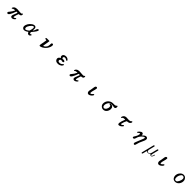

<svg xmlns="http://www.w3.org/2000/svg" viewBox="1396 -4514 8719 8719"><g transform="rotate(45 5755.5 -154.5)"><path d="M743 -436Q764 -467 783 -429Q795 -388 768 -345Q760 -331 740 -322Q703 -306 659 -304Q643 -304 635 -284Q579 -133 572 -64Q572 -44 574 -42Q580 -32 590 -33Q621 -35 670 -72Q692 -93 709 -81Q720 -68 717 -60Q708 -25 646 20Q595 53 539 50Q519 48 498 31Q473 8 472 -10Q466 -44 484 -94Q526 -186 561 -292Q566 -308 546 -311Q526 -314 507 -314Q491 -316 485 -299Q458 -220 424 -144Q388 -61 362 -24Q326 32 290 40Q269 46 248 34Q225 18 224 -4Q222 -34 272 -84Q359 -182 407 -298Q413 -314 393 -313Q347 -309 313 -298Q290 -293 274 -276Q255 -253 237 -262Q221 -274 227 -293Q236 -334 283 -374Q315 -401 363 -409Q385 -414 443 -418Q507 -420 621 -405Q679 -399 719 -410Q738 -419 743 -436Z M1500 -449Q1546 -453 1566 -445Q1588 -436 1605 -415Q1624 -381 1626 -338Q1628 -288 1621 -234Q1620 -218 1635 -238Q1681 -297 1696 -358Q1701 -378 1710 -398Q1739 -455 1780 -445Q1810 -437 1809 -404Q1799 -350 1715 -244Q1670 -185 1629 -139Q1613 -122 1614 -103Q1615 -73 1634 -45Q1647 -29 1667 -39L1692 -52Q1712 -62 1722 -52Q1737 -42 1730 -22Q1722 0 1698 21Q1653 59 1610 48Q1564 41 1543 -10L1535 -33Q1531 -49 1514 -36Q1399 52 1299 41Q1255 32 1222 -13Q1198 -54 1201 -102Q1207 -174 1258 -262Q1310 -346 1400 -408Q1449 -441 1500 -449ZM1525 -387Q1485 -385 1435 -339Q1361 -268 1319 -175Q1298 -122 1304 -81Q1308 -58 1325 -41Q1344 -21 1366 -24Q1424 -36 1512 -109Q1528 -123 1529 -143Q1532 -172 1543 -202Q1550 -214 1553 -242Q1564 -302 1560 -342Q1558 -352 1554 -362Q1548 -382 1525 -387Z M2651 -429Q2682 -454 2719 -432Q2731 -425 2736 -404Q2745 -356 2721 -281Q2698 -213 2648 -141Q2578 -51 2491 0Q2448 27 2411 37Q2367 50 2342 46Q2322 38 2315 17Q2315 -5 2320 -31L2373 -331Q2374 -336 2373 -344Q2371 -353 2351 -357Q2328 -360 2296 -359Q2276 -359 2282 -379L2292 -407Q2299 -427 2319 -427H2481Q2501 -427 2499 -407L2447 -82Q2446 -66 2468 -72Q2545 -102 2596 -180Q2625 -240 2629 -300Q2629 -359 2632 -389Q2632 -412 2651 -429Z M3426 -446Q3484 -473 3559 -466Q3624 -459 3679 -403Q3706 -374 3693 -353Q3677 -326 3635 -353Q3584 -395 3524 -391Q3502 -389 3484 -379Q3462 -365 3456 -342Q3450 -312 3466 -289Q3490 -258 3535 -276Q3576 -286 3613 -263Q3637 -244 3638 -225Q3638 -204 3626 -195Q3588 -167 3545 -180Q3508 -197 3478 -190Q3455 -183 3435 -161Q3409 -127 3428 -81Q3439 -61 3465 -54Q3549 -32 3619 -74Q3646 -90 3679 -124Q3709 -152 3728 -129Q3732 -123 3729 -109Q3710 -58 3669 -21Q3598 34 3509 37Q3458 41 3412 28Q3330 5 3306 -84Q3296 -128 3313 -164Q3343 -218 3399 -234Q3417 -239 3399 -252Q3373 -272 3367 -290Q3349 -328 3363 -376Q3378 -420 3426 -446Z M4743 -436Q4764 -467 4783 -429Q4795 -388 4768 -345Q4760 -331 4740 -322Q4703 -306 4659 -304Q4643 -304 4635 -284Q4579 -133 4572 -64Q4572 -44 4574 -42Q4580 -32 4590 -33Q4621 -35 4670 -72Q4692 -93 4709 -81Q4720 -68 4717 -60Q4708 -25 4646 20Q4595 53 4539 50Q4519 48 4498 31Q4473 8 4472 -10Q4466 -44 4484 -94Q4526 -186 4561 -292Q4566 -308 4546 -311Q4526 -314 4507 -314Q4491 -316 4485 -299Q4458 -220 4424 -144Q4388 -61 4362 -24Q4326 32 4290 40Q4269 46 4248 34Q4225 18 4224 -4Q4222 -34 4272 -84Q4359 -182 4407 -298Q4413 -314 4393 -313Q4347 -309 4313 -298Q4290 -293 4274 -276Q4255 -253 4237 -262Q4221 -274 4227 -293Q4236 -334 4283 -374Q4315 -401 4363 -409Q4385 -414 4443 -418Q4507 -420 4621 -405Q4679 -399 4719 -410Q4738 -419 4743 -436Z M5478 -463Q5515 -474 5537 -439Q5539 -435 5539 -418Q5531 -340 5505 -258Q5476 -163 5474 -87Q5473 -67 5488 -59Q5510 -50 5548 -75Q5572 -90 5597 -121Q5634 -169 5659 -135Q5668 -112 5648 -85Q5587 6 5489 35Q5469 42 5443 37Q5394 26 5376 -21Q5360 -68 5369 -117Q5377 -157 5387 -197Q5406 -280 5412 -357Q5415 -399 5438 -437Q5452 -456 5478 -463Z M6724 -497Q6741 -526 6759 -524Q6776 -523 6785 -504Q6802 -453 6773 -400Q6765 -385 6746 -374Q6735 -366 6716 -369Q6654 -373 6556 -386Q6517 -394 6477 -383Q6392 -360 6344 -253Q6300 -158 6323 -80Q6327 -63 6340 -47Q6376 -8 6425 -23Q6467 -35 6503 -87Q6551 -161 6544 -240Q6543 -276 6526 -300Q6507 -321 6477 -319Q6455 -319 6439 -331Q6432 -351 6461 -369Q6475 -373 6498 -377Q6531 -380 6557 -370Q6619 -348 6641 -292Q6685 -162 6594 -34Q6561 8 6517 32Q6407 81 6316 25Q6229 -33 6223 -123Q6219 -173 6232 -227Q6255 -320 6339 -395Q6439 -476 6585 -466Q6654 -459 6700 -481Q6716 -486 6724 -497Z M7711 -490Q7751 -521 7761 -468Q7755 -397 7674 -356Q7622 -338 7569 -337Q7553 -336 7542 -316Q7485 -209 7458 -76Q7457 -65 7458 -53Q7460 -50 7480 -49Q7514 -49 7559 -93Q7600 -137 7613 -79Q7614 -63 7599 -49Q7523 41 7437 52Q7381 64 7367 9Q7363 -4 7365 -41Q7379 -149 7448 -320Q7454 -337 7438 -337Q7392 -337 7350 -327Q7311 -319 7292 -286Q7284 -269 7267 -261Q7254 -257 7246 -264Q7240 -270 7241 -291Q7247 -329 7269 -365Q7298 -410 7342 -429Q7384 -445 7422 -446Q7456 -447 7526 -440Q7612 -428 7674 -457Q7694 -467 7711 -490Z M8652 -470Q8709 -480 8747 -441Q8789 -392 8747 -284Q8688 -157 8642 -44Q8621 15 8589 136Q8580 173 8545 183Q8509 189 8491 148Q8485 118 8496 88Q8506 50 8526 8Q8592 -139 8655 -312Q8666 -345 8669 -372Q8664 -391 8646 -393Q8612 -392 8566 -356Q8433 -250 8395 -102Q8382 -51 8363 -22Q8340 7 8310 9Q8273 16 8261 -21Q8259 -40 8267 -61L8318 -141Q8377 -238 8385 -323Q8387 -348 8382 -358Q8379 -367 8365 -366Q8332 -362 8305 -335L8275 -306Q8260 -297 8245 -307Q8236 -312 8235 -326Q8234 -339 8247 -356Q8302 -424 8368 -460Q8404 -479 8446 -462Q8493 -427 8485 -365Q8483 -349 8502 -369Q8576 -450 8652 -470Z M9154 -19Q9148 3 9126.5 90Q9105 177 9102 187Q9097 204 9079.5 212Q9062 220 9047 209Q9034 198 9043 167L9181 -387Q9189 -418 9191 -421Q9202 -442 9224 -442Q9236 -442 9244 -435Q9252 -428 9252 -416Q9252 -413 9248 -396Q9244 -379 9239 -359.5Q9234 -340 9234 -338L9200 -203Q9197 -187 9191 -168Q9185 -149 9182.5 -126.5Q9180 -104 9180.5 -84.5Q9181 -65 9189 -47.5Q9197 -30 9214 -20Q9231 -9 9256 -13Q9301 -18 9336 -62Q9363 -95 9371 -130L9383 -179Q9431 -370 9434 -384Q9434 -385 9437 -396Q9440 -407 9443 -412Q9455 -431 9475 -431Q9487 -431 9495 -424Q9503 -417 9503 -405Q9503 -400 9498 -378L9487 -334L9430 -109Q9421 -72 9422 -46Q9422 -29 9430 -20Q9443 -9 9455 -13.5Q9467 -18 9477 -31Q9493 -51 9503 -85Q9513 -119 9518 -144Q9521 -154 9537 -154Q9547 -154 9548.5 -146Q9550 -138 9547 -130Q9522 -30 9488 -4Q9465 13 9435.5 10Q9406 7 9386 -14Q9374 -26 9364 -57Q9358 -46 9339 -29Q9316 -8 9287 3Q9256 14 9217.5 8.5Q9179 3 9154 -19Z M9989 -463Q10026 -474 10048 -439Q10050 -435 10050 -418Q10042 -340 10016 -258Q9987 -163 9985 -87Q9984 -67 9999 -59Q10021 -50 10059 -75Q10083 -90 10108 -121Q10145 -169 10170 -135Q10179 -112 10159 -85Q10098 6 10000 35Q9980 42 9954 37Q9905 26 9887 -21Q9871 -68 9880 -117Q9888 -157 9898 -197Q9917 -280 9923 -357Q9926 -399 9949 -437Q9963 -456 9989 -463Z M11073 -440Q11120 -446 11162 -434Q11228 -417 11271 -346Q11294 -306 11299 -266Q11316 -149 11243 -45Q11204 8 11160 32Q11076 79 10984 55Q10916 37 10880 -34Q10829 -131 10872 -255Q10888 -298 10917 -335Q10985 -426 11073 -440ZM11130 -381Q11068 -393 11021 -331Q10955 -237 10950 -137Q10947 -88 10960 -44Q10968 -21 10990 -6Q11031 19 11074 1Q11095 -8 11115 -31Q11172 -107 11195 -191Q11210 -239 11206 -286Q11204 -309 11198 -326Q11182 -370 11130 -381Z"/></g></svg>

Font: cwTeXKai
Style: Medium
Weight: 500
Version: Version 1.17